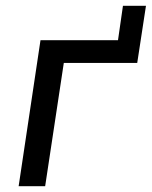

<svg xmlns="http://www.w3.org/2000/svg" viewBox="-20 -639 521 659"><path d="M44 0 119 -501H385L402 -619H481L451 -423H199L135 0Z"/></svg>

Font: Nunitoga
Style: Medium Italic
Weight: 500
Italic angle: -9°
Designer: Vernon Adams
Foundry: Vernon Adams
Version: Version 1.0